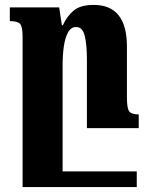

<svg xmlns="http://www.w3.org/2000/svg" viewBox="-20 -522 607 782"><path d="M497 -124Q497 -79 507 -67.5Q517 -56 545 -56V0H334V-277Q334 -341 325 -376.5Q316 -412 290 -412Q269 -412 257 -390Q245 -368 240 -333Q235 -298 235 -258V176H537V240H72V-372Q72 -413 62 -424.5Q52 -436 20 -436V-492H221L232 -419H236Q252 -455 279.5 -478.5Q307 -502 362 -502Q497 -502 497 -332Z"/></svg>

Font: Noto Serif Armenian ExtraCondensed Black
Style: Regular
Weight: 900
Width: 2
Designer: Monotype Design Team
Foundry: Monotype Imaging Inc.
Version: Version 2.008; ttfautohint (v1.8.4.7-5d5b)